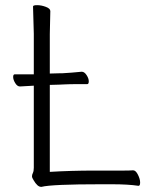

<svg xmlns="http://www.w3.org/2000/svg" viewBox="-20 -720 587 744"><path d="M111 -388Q91 -387 58 -385H57Q47 -385 39 -398Q31 -411 31 -421.5Q31 -432 37 -432H111V-589L108 -695Q108 -700 124 -700Q140 -700 157.5 -693.5Q175 -687 175 -677L173 -588V-435L209 -436H220Q256 -438 296 -442H297Q307 -442 315.5 -429Q324 -416 324 -405Q324 -394 318 -394H279Q251 -394 231 -393L209 -392L173 -391V-54Q256 -59 345 -59H458Q482 -59 495 -60H496Q506 -60 514.5 -43Q523 -26 523 -13Q523 0 517 0H516Q477 -6 413 -6H372Q181 -6 141 4H139Q125 4 110 -22Q104 -31 104 -37Q104 -43 107.5 -50Q111 -57 111 -70Z"/></svg>

Font: LXGW WenKai Light
Style: Regular
Weight: 300
Designer: LXGW / Fontworks Inc.
Foundry: LXGW / Fontworks Inc.
Version: Version 1.501; October 10, 2024